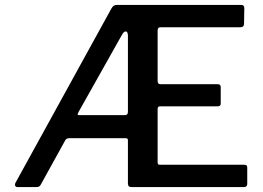

<svg xmlns="http://www.w3.org/2000/svg" viewBox="-20 -762 1071 782"><path d="M987 -79V-13Q987 0 973 0H517Q508 0 504.5 -3.5Q501 -7 501 -16V-191Q501 -199 493 -199H261Q251 -199 246 -191L146 -10Q141 0 129 0H51Q47 0 44 -2.5Q41 -5 41 -9Q41 -16 45 -21L433 -726Q438 -735 443 -738.5Q448 -742 457 -742H963Q975 -742 975 -729L974 -666Q974 -651 959 -651H636Q628 -651 625 -648Q622 -645 622 -638V-432Q622 -419 634 -419H867Q879 -419 879 -407V-340Q879 -329 867 -329H634Q627 -329 624.5 -326.5Q622 -324 622 -318V-102Q622 -95 624 -93Q626 -91 632 -91H973Q981 -91 984 -88.5Q987 -86 987 -79ZM501 -306V-619Q500 -634 492 -634Q484 -634 476 -619L300 -306Q296 -298 296 -297Q296 -293 304 -293H488Q501 -293 501 -306Z"/></svg>

Font: n
Style: Regular
Weight: 500
Designer: Pablo Impallari, Rodrigo Fuenzalida
Foundry: Impallari Type
Version: Version 1.002; ttfautohint (v1.5)